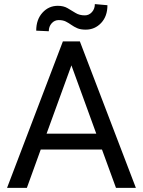

<svg xmlns="http://www.w3.org/2000/svg" viewBox="-20 -912 692 932"><path d="M543 0 475.1 -186H177.7L110.4 0H14.2L285.2 -710.9H367.7L639.6 0ZM206.1 -263.2H447.3L326.7 -594.7ZM440.4 -892.1 501.5 -886.7Q501.5 -833 470.9 -800.5Q440.4 -768.1 396 -768.1Q371.1 -768.1 355 -775.1Q338.9 -782.2 326.2 -791.3Q313.5 -800.3 299.6 -807.4Q285.6 -814.5 265.1 -814.5Q244.6 -814.5 230.7 -798.8Q216.8 -783.2 216.8 -760.3L155.8 -763.2Q155.8 -816.9 186 -850.3Q216.3 -883.8 260.7 -883.8Q288.6 -883.8 308.1 -872.3Q327.6 -860.8 346.7 -849.1Q365.7 -837.4 391.6 -837.4Q412.1 -837.4 426.3 -853.3Q440.4 -869.1 440.4 -892.1Z"/></svg>

Font: Vazirmatn UI
Style: Regular
Weight: 400
Designer: Saber Rastikerdar
Foundry: Saber Rastikerdar
Version: Version 33.003